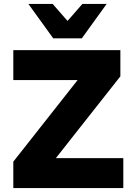

<svg xmlns="http://www.w3.org/2000/svg" viewBox="-20 -961 674 981"><path d="M48 0V-135L420 -607L424 -552H48V-705H595V-571L222 -98L219 -153H610V0ZM252 -765 125 -941H249L325 -854L401 -941H525L398 -765Z"/></svg>

Font: Nunito Sans 11pt Black
Style: Regular
Weight: 900
Version: Version 3.101;gftools[0.9.27]